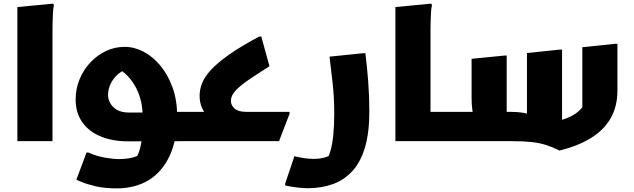

<svg xmlns="http://www.w3.org/2000/svg" viewBox="-20 -780 3501 1061"><path d="M76 -741 274 -760 278 -752Q274 -734 272.5 -707Q271 -680 270.5 -652Q270 -624 270 -604V0H76Z M398 -230Q398 -289 419.5 -341.5Q441 -394 478.5 -434Q516 -474 564.5 -497.5Q613 -521 669 -521Q722 -521 773 -494.5Q824 -468 866 -417.5Q908 -367 933.5 -296.5Q959 -226 959 -138Q959 -8 917.5 81Q876 170 801.5 215.5Q727 261 624 261Q557 261 507 249Q457 237 429.5 225Q402 213 402 213L458 63H469Q513 83 559.5 91Q606 99 637 99Q681 99 714.5 90Q748 81 772 61L724 107Q736 90 746.5 63.5Q757 37 763 -8.5Q769 -54 769 -128Q769 -174 760 -216Q751 -258 732 -294.5Q713 -331 685 -360.5Q657 -390 618 -410L706 -406Q644 -391 610.5 -347.5Q577 -304 577 -254Q577 -233 589 -210.5Q601 -188 626.5 -173Q652 -158 695 -158H780L784 -162H1032V-20L1012 0L687 1Q602 1 536.5 -26Q471 -53 434.5 -105Q398 -157 398 -230Z M992 0V-142L1012 -162H1215L1196 -96Q1163 -106 1137 -128.5Q1111 -151 1097 -182.5Q1083 -214 1083 -250Q1083 -286 1097 -321Q1111 -356 1146.5 -394.5Q1182 -433 1246.5 -478.5Q1311 -524 1412 -578H1424L1469 -414Q1401 -371 1353.5 -338.5Q1306 -306 1281 -278.5Q1256 -251 1256 -223Q1256 -198 1276.5 -180Q1297 -162 1339 -162H1580V-151L1522 0Z M1607 83Q1634 90 1661 94Q1688 98 1713 98Q1752 98 1781.5 88Q1811 78 1822 69L1778 113Q1796 90 1806.5 52.5Q1817 15 1822 -36.5Q1827 -88 1827 -151Q1827 -239 1818.5 -318Q1810 -397 1801 -467L1987 -486H1999Q2008 -417 2014.5 -332.5Q2021 -248 2021 -165Q2021 -47 1997 34Q1973 115 1928 164.5Q1883 214 1820.5 237Q1758 260 1681 260Q1655 260 1626 256.5Q1597 253 1576.5 249Q1556 245 1556 245V234Z M2324 0V-162H2485V-20L2465 0ZM2165 -741 2363 -760 2367 -752Q2363 -734 2361.5 -707Q2360 -680 2359.5 -652Q2359 -624 2359 -604V0H2165Z M3072 52Q3034 33 2998.5 21.5Q2963 10 2918 5Q2873 0 2805 0H2464V-142L2484 -162H2672L2607 -134Q2594 -145 2590 -173.5Q2586 -202 2586 -245V-455L2768 -473H2780V-83L2701 -162H2800Q2840 -162 2874.5 -156Q2909 -150 2940 -139L2892 -72V-487L3074 -506H3086V-39L3017 -108Q3072 -111 3112.5 -127Q3153 -143 3179 -167Q3205 -191 3217 -217L3198 -105V-519L3380 -538H3392V-282Q3392 -190 3353 -124Q3314 -58 3242 -15Q3170 28 3072 52Z"/></svg>

Font: Kufam ExtraBold
Style: Regular
Weight: 800
Designer: Wael Morcos, Artur Schmal
Foundry: Original Type
Version: Version 1.300; ttfautohint (v1.8.3)